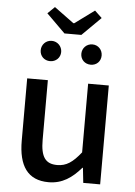

<svg xmlns="http://www.w3.org/2000/svg" viewBox="-63 -1004 746 1064"><g transform="rotate(5 310.0 -472.0)"><path d="M248 13C324 13 378 -25 428 -83H431L440 0H534V-550H419V-168C373 -110 338 -86 287 -86C222 -86 195 -123 195 -218V-550H80V-204C80 -64 131 13 248 13ZM199 -957 160 -919 264 -816H358L462 -919L422 -957L313 -877H308ZM198 -656C230 -656 255 -680 255 -712C255 -743 230 -769 198 -769C165 -769 141 -743 141 -712C141 -680 165 -656 198 -656ZM424 -656C457 -656 480 -680 480 -712C480 -743 457 -769 424 -769C391 -769 367 -743 367 -712C367 -680 391 -656 424 -656Z"/></g></svg>

Font: Source Han Sans KR Medium
Style: Regular
Weight: 500
Designer: Ryoko NISHIZUKA (kana & ideographs); Paul D. Hunt (Latin, Greek & Cyrillic); Wenlong ZHANG (bopomofo); Sandoll Communica
Foundry: Adobe Systems Incorporated
Version: Version 1.001;PS 1.001;hotconv 1.0.78;makeotf.lib2.5.61930